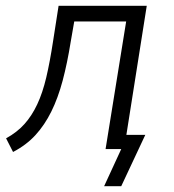

<svg xmlns="http://www.w3.org/2000/svg" viewBox="-20 -514 600 662"><path d="M339 128 398 0H347L354 -49H481L398 128ZM25 10 1 -37Q39 -58 64.5 -86.5Q90 -115 108.5 -154.5Q127 -194 139.5 -247Q152 -300 163 -372L182 -494H486L408 0H344L415 -440H236L224 -371Q212 -296 196 -236Q180 -176 157 -129.5Q134 -83 102.5 -48.5Q71 -14 25 10Z"/></svg>

Font: Nunito Sans 7pt Condensed Light
Style: Italic
Weight: 300
Width: 3
Italic angle: -9°
Designer: Vernon Adams
Foundry: Vernon Adams
Version: Version 3.101;gftools[0.9.27]